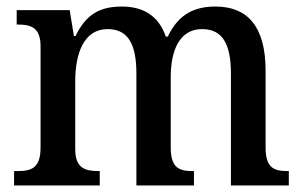

<svg xmlns="http://www.w3.org/2000/svg" viewBox="-20 -567 928 587"><path d="M23 0H285V-44H282C241 -44 210 -52 210 -111V-318C210 -403 236 -478 309 -478C374 -478 397 -428 397 -342V0H573V-44H570C528 -44 502 -53 502 -116V-331C502 -410 527 -478 598 -478C663 -478 686 -428 686 -342V0H863V-44H860C818 -44 792 -53 792 -116V-351C792 -488 735 -547 639 -547C576 -547 526 -525 493 -455H487C464 -522 414 -547 353 -547C287 -547 244 -525 211 -457H206L193 -536H31V-492H34C75 -492 104 -483 104 -425V-116C104 -53 76 -44 34 -44H23Z"/></svg>

Font: Noto Serif SemiCondensed Medium
Style: Regular
Weight: 500
Width: 4
Designer: Monotype Design Team
Foundry: Monotype Imaging Inc.
Version: Version 2.014